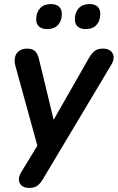

<svg xmlns="http://www.w3.org/2000/svg" viewBox="-20 -736 579 944"><path d="M124 188Q100 188 87 177Q74 166 73 148.5Q72 131 84 111L179 -45L171 7L56 -411Q49 -436 54 -455.5Q59 -475 74.5 -486Q90 -497 113 -497Q139 -497 152.5 -484.5Q166 -472 173 -440L253 -109H222L418 -452Q432 -476 447 -486.5Q462 -497 486 -497Q510 -497 523.5 -486Q537 -475 538.5 -457.5Q540 -440 528 -419L192 143Q178 167 163 177.5Q148 188 124 188ZM401 -593Q376 -593 362 -605.5Q348 -618 348 -641Q348 -675 367 -695.5Q386 -716 420 -716Q446 -716 459.5 -703.5Q473 -691 473 -668Q473 -634 454.5 -613.5Q436 -593 401 -593ZM212 -593Q186 -593 172 -605.5Q158 -618 158 -641Q158 -675 177 -695.5Q196 -716 230 -716Q256 -716 270 -703.5Q284 -691 284 -668Q284 -634 265.5 -613.5Q247 -593 212 -593Z"/></svg>

Font: Nunito ExtraLight
Style: Italic
Weight: 200
Italic angle: -9°
Designer: Vernon Adams
Foundry: Vernon Adams
Version: Version 3.602